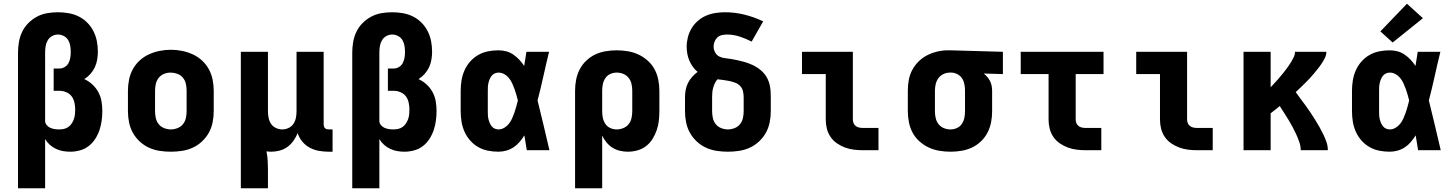

<svg xmlns="http://www.w3.org/2000/svg" viewBox="-20 -809 7840 1034"><path d="M77 205V-525Q77 -554 82 -583Q87 -612 99.5 -638Q112 -664 133 -685Q154 -706 179.5 -719.5Q205 -733 234 -738Q263 -743 292 -743Q321 -743 349.5 -738Q378 -733 403.5 -720.5Q429 -708 449.5 -687.5Q470 -667 483 -641.5Q496 -616 501.5 -588Q507 -560 507 -531Q507 -510 503.5 -488.5Q500 -467 491 -447.5Q482 -428 467.5 -411.5Q453 -395 434 -383Q458 -372 477.5 -354Q497 -336 509.5 -313Q522 -290 526.5 -264Q531 -238 531 -212Q531 -185 527.5 -159Q524 -133 515.5 -108Q507 -83 492.5 -60.5Q478 -38 457 -22Q436 -6 410 1Q384 8 358 8Q338 8 318.5 4.5Q299 1 281 -7.5Q263 -16 248 -29.5Q233 -43 223 -60V205ZM297 -112Q310 -112 323 -114.5Q336 -117 347 -124.5Q358 -132 365.5 -143Q373 -154 377.5 -166.5Q382 -179 383.5 -192Q385 -205 385 -218Q385 -237 381 -256Q377 -275 366 -290Q355 -305 337 -312.5Q319 -320 300 -320H269V-440H300Q315 -440 328.5 -448Q342 -456 349 -469.5Q356 -483 358.5 -498Q361 -513 361 -528Q361 -545 358.5 -561.5Q356 -578 347.5 -592.5Q339 -607 324 -615Q309 -623 292 -623Q275 -623 260 -614.5Q245 -606 236.5 -591Q228 -576 225.5 -559Q223 -542 223 -525V-161V-158Q223 -146 231 -136Q239 -126 250 -121Q261 -116 273 -114Q285 -112 297 -112Z M900 8Q870 8 840 3.5Q810 -1 782.5 -13.5Q755 -26 732.5 -47Q710 -68 695.5 -94Q681 -120 675 -150Q669 -180 669 -210V-320Q669 -350 675 -380Q681 -410 695.5 -436.5Q710 -463 732.5 -483.5Q755 -504 782.5 -516.5Q810 -529 840 -535Q870 -541 900 -541Q930 -541 960 -535Q990 -529 1017.5 -516.5Q1045 -504 1067.5 -483.5Q1090 -463 1104.5 -436.5Q1119 -410 1125 -380Q1131 -350 1131 -320V-210Q1131 -180 1125 -150Q1119 -120 1104.5 -94Q1090 -68 1067.5 -47Q1045 -26 1017.5 -13.5Q990 -1 960 3.5Q930 8 900 8ZM900 -112Q918 -112 936 -119Q954 -126 965.5 -140.5Q977 -155 981 -173.5Q985 -192 985 -210V-320Q985 -339 981 -357.5Q977 -376 965 -390.5Q953 -405 935 -411.5Q917 -418 899 -418Q880 -418 863 -411Q846 -404 834.5 -389.5Q823 -375 819 -356.5Q815 -338 815 -320V-210Q815 -192 819 -173.5Q823 -155 834.5 -140.5Q846 -126 864 -119Q882 -112 900 -112Z M1277 205V-530H1423V-210Q1423 -192 1426.5 -174.5Q1430 -157 1439.5 -142.5Q1449 -128 1465.5 -120Q1482 -112 1500 -112Q1518 -112 1534.5 -120Q1551 -128 1560.5 -142.5Q1570 -157 1573.5 -174.5Q1577 -192 1577 -210V-530H1723V-140Q1723 -134 1724.5 -128.5Q1726 -123 1730 -119Q1734 -115 1739.5 -113.5Q1745 -112 1751 -112H1771V8H1751Q1724 8 1698 3.5Q1672 -1 1648.5 -13.5Q1625 -26 1608 -46.5Q1591 -67 1583 -92Q1574 -70 1560.5 -51Q1547 -32 1528 -18Q1509 -4 1486 2Q1463 8 1440 8Q1433 8 1427 7.5Q1421 7 1415 6Q1420 30 1421.5 54Q1423 78 1423 102V205Z M1877 205V-525Q1877 -554 1882 -583Q1887 -612 1899.5 -638Q1912 -664 1933 -685Q1954 -706 1979.5 -719.5Q2005 -733 2034 -738Q2063 -743 2092 -743Q2121 -743 2149.5 -738Q2178 -733 2203.5 -720.5Q2229 -708 2249.5 -687.5Q2270 -667 2283 -641.5Q2296 -616 2301.5 -588Q2307 -560 2307 -531Q2307 -510 2303.5 -488.5Q2300 -467 2291 -447.5Q2282 -428 2267.5 -411.5Q2253 -395 2234 -383Q2258 -372 2277.5 -354Q2297 -336 2309.5 -313Q2322 -290 2326.5 -264Q2331 -238 2331 -212Q2331 -185 2327.5 -159Q2324 -133 2315.5 -108Q2307 -83 2292.5 -60.5Q2278 -38 2257 -22Q2236 -6 2210 1Q2184 8 2158 8Q2138 8 2118.5 4.5Q2099 1 2081 -7.5Q2063 -16 2048 -29.5Q2033 -43 2023 -60V205ZM2097 -112Q2110 -112 2123 -114.5Q2136 -117 2147 -124.5Q2158 -132 2165.5 -143Q2173 -154 2177.5 -166.5Q2182 -179 2183.5 -192Q2185 -205 2185 -218Q2185 -237 2181 -256Q2177 -275 2166 -290Q2155 -305 2137 -312.5Q2119 -320 2100 -320H2069V-440H2100Q2115 -440 2128.5 -448Q2142 -456 2149 -469.5Q2156 -483 2158.5 -498Q2161 -513 2161 -528Q2161 -545 2158.5 -561.5Q2156 -578 2147.5 -592.5Q2139 -607 2124 -615Q2109 -623 2092 -623Q2075 -623 2060 -614.5Q2045 -606 2036.5 -591Q2028 -576 2025.5 -559Q2023 -542 2023 -525V-161V-158Q2023 -146 2031 -136Q2039 -126 2050 -121Q2061 -116 2073 -114Q2085 -112 2097 -112Z M2664 8Q2636 8 2608 2.5Q2580 -3 2555.5 -17Q2531 -31 2512 -52.5Q2493 -74 2481.5 -100Q2470 -126 2465.5 -154Q2461 -182 2461 -210V-320Q2461 -348 2465.5 -376Q2470 -404 2481.5 -430Q2493 -456 2512 -477.5Q2531 -499 2555.5 -513Q2580 -527 2608 -532.5Q2636 -538 2664 -538Q2686 -538 2706.5 -532.5Q2727 -527 2744.5 -515Q2762 -503 2776.5 -487.5Q2791 -472 2803 -454Q2806 -473 2809 -492Q2812 -511 2815 -530H2937Q2921 -465 2906.5 -399Q2892 -333 2875 -268Q2892 -201 2907.5 -134Q2923 -67 2939 0H2817Q2814 -20 2810.5 -40Q2807 -60 2804 -80Q2792 -61 2778 -44.5Q2764 -28 2746 -16Q2728 -4 2707 2Q2686 8 2664 8ZM2664 -112Q2681 -112 2696 -121Q2711 -130 2721 -143Q2731 -156 2738 -171.5Q2745 -187 2750.5 -203Q2756 -219 2760.5 -235.5Q2765 -252 2769 -268Q2765 -284 2760.5 -299.5Q2756 -315 2750.5 -330.5Q2745 -346 2738 -361Q2731 -376 2720.5 -389Q2710 -402 2695.5 -410Q2681 -418 2664 -418Q2654 -418 2644 -413.5Q2634 -409 2627.5 -400.5Q2621 -392 2617 -382.5Q2613 -373 2610.5 -362.5Q2608 -352 2607.5 -341.5Q2607 -331 2607 -320V-210Q2607 -199 2607.5 -188.5Q2608 -178 2610.5 -167.5Q2613 -157 2617 -147.5Q2621 -138 2627.5 -129.5Q2634 -121 2644 -116.5Q2654 -112 2664 -112Z M3077 205V-320Q3077 -350 3082.5 -379Q3088 -408 3101.5 -434.5Q3115 -461 3137 -482Q3159 -503 3185.5 -515.5Q3212 -528 3241.5 -533Q3271 -538 3301 -538Q3331 -538 3361 -533Q3391 -528 3418 -515.5Q3445 -503 3468 -482.5Q3491 -462 3505 -436Q3519 -410 3525 -380Q3531 -350 3531 -320V-210Q3531 -184 3528 -158Q3525 -132 3516.5 -107.5Q3508 -83 3494 -60.5Q3480 -38 3459 -22Q3438 -6 3412.5 1Q3387 8 3361 8Q3340 8 3318.5 3Q3297 -2 3278.5 -13.5Q3260 -25 3246 -42.5Q3232 -60 3223 -79V205ZM3301 -112Q3319 -112 3336.5 -119Q3354 -126 3365.5 -140.5Q3377 -155 3381 -173.5Q3385 -192 3385 -210V-320Q3385 -338 3381 -356.5Q3377 -375 3365.5 -389.5Q3354 -404 3337 -411Q3320 -418 3301 -418Q3283 -418 3266.5 -410.5Q3250 -403 3240 -388Q3230 -373 3226.5 -355.5Q3223 -338 3223 -320V-210Q3223 -192 3226.5 -174.5Q3230 -157 3240 -142Q3250 -127 3266.5 -119.5Q3283 -112 3301 -112Z M3900 8Q3870 8 3840 3.5Q3810 -1 3782.5 -13.5Q3755 -26 3732.5 -47Q3710 -68 3695.5 -94Q3681 -120 3675 -150Q3669 -180 3669 -210V-284Q3669 -304 3672.5 -324Q3676 -344 3685 -362Q3694 -380 3707.5 -395Q3721 -410 3737 -422Q3722 -434 3711 -449.5Q3700 -465 3692.5 -482.5Q3685 -500 3681.5 -519Q3678 -538 3678 -557Q3678 -583 3684.5 -608.5Q3691 -634 3704.5 -656.5Q3718 -679 3738 -696.5Q3758 -714 3782.5 -724.5Q3807 -735 3833 -739Q3859 -743 3885 -743Q3938 -743 3990 -730Q4042 -717 4090 -694L4028 -585Q3997 -601 3963.5 -612Q3930 -623 3895 -623Q3882 -623 3868 -620Q3854 -617 3844 -608Q3834 -599 3828.5 -585.5Q3823 -572 3823 -558Q3823 -542 3831.5 -526.5Q3840 -511 3855 -504Q3870 -497 3886.5 -495.5Q3903 -494 3919.5 -491Q3936 -488 3952.5 -484.5Q3969 -481 3985 -476.5Q4001 -472 4016.5 -466Q4032 -460 4046.5 -452Q4061 -444 4074 -433.5Q4087 -423 4097.5 -410Q4108 -397 4115 -381.5Q4122 -366 4125.5 -350Q4129 -334 4130 -317Q4131 -300 4131 -284V-210Q4131 -180 4125 -150Q4119 -120 4104.5 -94Q4090 -68 4067.5 -47Q4045 -26 4017.5 -13.5Q3990 -1 3960 3.5Q3930 8 3900 8ZM3900 -112Q3918 -112 3936 -119Q3954 -126 3965.5 -140.5Q3977 -155 3981 -173.5Q3985 -192 3985 -210V-284Q3985 -300 3981.5 -316.5Q3978 -333 3967 -345Q3956 -357 3940.5 -363Q3925 -369 3909 -372.5Q3893 -376 3876.5 -378Q3860 -380 3844 -382Q3835 -372 3829.5 -360Q3824 -348 3820.5 -335.5Q3817 -323 3816 -310Q3815 -297 3815 -284V-210Q3815 -192 3819 -173.5Q3823 -155 3834.5 -140.5Q3846 -126 3864 -119Q3882 -112 3900 -112Z M4627 0Q4603 0 4578.5 -3Q4554 -6 4531 -14.5Q4508 -23 4487.5 -37Q4467 -51 4453 -71.5Q4439 -92 4433 -116Q4427 -140 4427 -165V-410H4299V-530H4573V-165Q4573 -155 4577 -145.5Q4581 -136 4589 -130Q4597 -124 4607 -122Q4617 -120 4627 -120H4711V0Z M5099 8Q5069 8 5039 3Q5009 -2 4982 -14.5Q4955 -27 4932 -47.5Q4909 -68 4895 -94Q4881 -120 4875 -150Q4869 -180 4869 -210V-320Q4869 -349 4874 -377.5Q4879 -406 4892.5 -431.5Q4906 -457 4926.5 -477.5Q4947 -498 4972.5 -511Q4998 -524 5026.5 -531Q5055 -538 5083 -538Q5088 -538 5092 -538Q5096 -538 5100 -538L5381 -530V-410L5278 -413Q5288 -405 5297 -394.5Q5306 -384 5312 -372Q5318 -360 5320.5 -346.5Q5323 -333 5323 -320V-210Q5323 -180 5317.5 -151Q5312 -122 5298.5 -95.5Q5285 -69 5263 -48Q5241 -27 5214.5 -14.5Q5188 -2 5158.5 3Q5129 8 5099 8ZM5099 -112Q5117 -112 5133.5 -119.5Q5150 -127 5160 -142Q5170 -157 5173.5 -174.5Q5177 -192 5177 -210V-320Q5177 -337 5174 -354Q5171 -371 5162 -385.5Q5153 -400 5138 -408.5Q5123 -417 5106 -418H5100Q5099 -418 5097.5 -418Q5096 -418 5095 -418Q5077 -418 5060.5 -410Q5044 -402 5033.5 -387.5Q5023 -373 5019 -355.5Q5015 -338 5015 -320V-210Q5015 -192 5019 -173.5Q5023 -155 5034.5 -140.5Q5046 -126 5063 -119Q5080 -112 5099 -112Z M5827 0Q5803 0 5778.5 -3Q5754 -6 5731 -14.5Q5708 -23 5687.5 -37Q5667 -51 5653 -71.5Q5639 -92 5633 -116Q5627 -140 5627 -165V-410H5477V-530H5923V-410H5773V-165Q5773 -155 5777 -145.5Q5781 -136 5789 -130Q5797 -124 5807 -122Q5817 -120 5827 -120H5911V0Z M6427 0Q6403 0 6378.5 -3Q6354 -6 6331 -14.5Q6308 -23 6287.5 -37Q6267 -51 6253 -71.5Q6239 -92 6233 -116Q6227 -140 6227 -165V-410H6099V-530H6373V-165Q6373 -155 6377 -145.5Q6381 -136 6389 -130Q6397 -124 6407 -122Q6417 -120 6427 -120H6511V0Z M6677 0V-530H6823V-339Q6833 -350 6843 -360.5Q6853 -371 6862.5 -382Q6872 -393 6881.5 -404.5Q6891 -416 6900 -427.5Q6909 -439 6917.5 -451Q6926 -463 6933.5 -475.5Q6941 -488 6947.5 -501.5Q6954 -515 6954 -530H7123Q7123 -513 7115 -497Q7107 -481 7097.5 -466.5Q7088 -452 7077 -438.5Q7066 -425 7055 -411.5Q7044 -398 7032 -385.5Q7020 -373 7007.5 -360.5Q6995 -348 6982.5 -336Q6970 -324 6958 -313Q6971 -295 6984.5 -276.5Q6998 -258 7011.5 -240Q7025 -222 7037.5 -203Q7050 -184 7062 -165Q7074 -146 7085 -126.5Q7096 -107 7106 -86.5Q7116 -66 7123.5 -44.5Q7131 -23 7131 0H6985Q6985 -22 6977.5 -43.5Q6970 -65 6961 -85Q6952 -105 6941.5 -124.5Q6931 -144 6919.5 -163Q6908 -182 6896 -200.5Q6884 -219 6872 -238Q6860 -228 6847.5 -218Q6835 -208 6823 -199V0Z M7464 8Q7436 8 7408 2.5Q7380 -3 7355.5 -17Q7331 -31 7312 -52.5Q7293 -74 7281.5 -100Q7270 -126 7265.5 -154Q7261 -182 7261 -210V-320Q7261 -348 7265.5 -376Q7270 -404 7281.5 -430Q7293 -456 7312 -477.5Q7331 -499 7355.5 -513Q7380 -527 7408 -532.5Q7436 -538 7464 -538Q7486 -538 7506.5 -532.5Q7527 -527 7544.5 -515Q7562 -503 7576.5 -487.5Q7591 -472 7603 -454Q7606 -473 7609 -492Q7612 -511 7615 -530H7737Q7721 -465 7706.5 -399Q7692 -333 7675 -268Q7692 -201 7707.5 -134Q7723 -67 7739 0H7617Q7614 -20 7610.5 -40Q7607 -60 7604 -80Q7592 -61 7578 -44.5Q7564 -28 7546 -16Q7528 -4 7507 2Q7486 8 7464 8ZM7464 -112Q7481 -112 7496 -121Q7511 -130 7521 -143Q7531 -156 7538 -171.5Q7545 -187 7550.5 -203Q7556 -219 7560.5 -235.5Q7565 -252 7569 -268Q7565 -284 7560.5 -299.5Q7556 -315 7550.5 -330.5Q7545 -346 7538 -361Q7531 -376 7520.5 -389Q7510 -402 7495.5 -410Q7481 -418 7464 -418Q7454 -418 7444 -413.5Q7434 -409 7427.5 -400.5Q7421 -392 7417 -382.5Q7413 -373 7410.5 -362.5Q7408 -352 7407.5 -341.5Q7407 -331 7407 -320V-210Q7407 -199 7407.5 -188.5Q7408 -178 7410.5 -167.5Q7413 -157 7417 -147.5Q7421 -138 7427.5 -129.5Q7434 -121 7444 -116.5Q7454 -112 7464 -112ZM7480 -580 7414 -640 7557 -789 7643 -711Z"/></svg>

Font: Iosevka Curly Heavy Extended
Style: Regular
Weight: 900
Width: 7
Monospace: yes
Designer: Belleve Invis
Foundry: Belleve Invis
Version: Version 11.1.0; ttfautohint (v1.8.3)